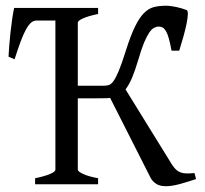

<svg xmlns="http://www.w3.org/2000/svg" viewBox="-20 -643 714 670"><path d="M664.1 -18.1Q631.8 -7.3 605.2 -0.2Q578.6 6.8 559.6 6.8Q538.1 6.8 525.9 -1Q513.7 -8.8 506.8 -20L364.3 -301.3Q360.4 -300.8 356.4 -300.5Q352.5 -300.3 348.1 -300.3Q338.4 -300.3 325 -300Q311.5 -299.8 297.9 -299.8H251.5V-50.8Q251.5 -44.9 269 -36.4Q286.6 -27.8 322.3 -21V0H102.5V-21Q135.7 -27.8 154.5 -35.9Q173.3 -43.9 173.3 -50.8V-571.3H106.9Q97.7 -571.3 89.1 -564.5Q80.6 -557.6 71.5 -541.7Q62.5 -525.9 52.7 -500Q43 -474.1 30.8 -436L9.8 -445.3Q10.3 -459.5 12.2 -483.2Q14.2 -506.8 16.8 -531.7Q19.5 -556.6 22.9 -579.6Q26.4 -602.5 29.3 -615.2H322.3V-594.2Q289.1 -587.4 270.3 -579.1Q251.5 -570.8 251.5 -564V-343.8H339.8Q350.6 -343.8 358.9 -345.9Q367.2 -348.1 375.7 -359.6Q384.3 -371.1 394.5 -395.8Q404.8 -420.4 418.9 -465.3Q435.5 -518.1 450.7 -549.3Q465.8 -580.6 481.9 -596.9Q498 -613.3 516.6 -618.2Q535.2 -623 559.6 -623Q566.9 -623 575.9 -621.8Q585 -620.6 594.7 -618.7Q604.5 -616.7 614 -613.8Q623.5 -610.8 631.3 -607.9Q635.7 -606 635.5 -593.5Q635.3 -581.1 631.3 -561.5Q627.4 -542 620.6 -517.3Q613.8 -492.7 605.5 -466.3H578.6Q573.7 -492.7 569.1 -509Q564.5 -525.4 559.1 -534.4Q553.7 -543.5 547.6 -546.9Q541.5 -550.3 534.2 -550.3Q525.9 -550.3 517.6 -545.9Q509.3 -541.5 500.7 -529.1Q492.2 -516.6 482.9 -494.6Q473.6 -472.7 463.4 -437Q452.1 -398.9 441.4 -373Q430.7 -347.2 418 -331.1L580.6 -67.9Q587.9 -57.1 594.7 -50.8Q601.6 -44.4 610.4 -41.3Q619.1 -38.1 630.6 -37.8Q642.1 -37.6 658.7 -39.1Z"/></svg>

Font: Gentium Unicode
Style: Regular
Weight: 400
Version: Version 1.009